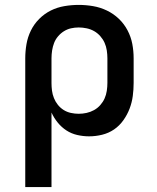

<svg xmlns="http://www.w3.org/2000/svg" viewBox="-20 -548 640 783"><path d="M83 215V-310Q83 -339 88 -368Q93 -397 106 -423.5Q119 -450 140 -471Q161 -492 187 -505Q213 -518 242.5 -523Q272 -528 301 -528Q330 -528 359.5 -523Q389 -518 416 -505Q443 -492 464.5 -471.5Q486 -451 500 -424.5Q514 -398 519.5 -369Q525 -340 525 -310V-210Q525 -183 521.5 -156.5Q518 -130 508.5 -105Q499 -80 483 -57.5Q467 -35 445 -20Q423 -5 396.5 1.5Q370 8 343 8Q319 8 295 2.5Q271 -3 251 -16Q231 -29 215.5 -48Q200 -67 190 -89V215ZM301 -84Q317 -84 333 -87.5Q349 -91 363.5 -99Q378 -107 389 -119.5Q400 -132 406.5 -146.5Q413 -161 415.5 -177.5Q418 -194 418 -210V-310Q418 -326 415.5 -342.5Q413 -359 406.5 -373.5Q400 -388 389 -400.5Q378 -413 364 -421Q350 -429 333.5 -432.5Q317 -436 301 -436Q285 -436 269.5 -432.5Q254 -429 240.5 -420.5Q227 -412 216.5 -399.5Q206 -387 200.5 -372.5Q195 -358 192.5 -342Q190 -326 190 -310V-210Q190 -194 192 -178.5Q194 -163 200 -148Q206 -133 216 -120.5Q226 -108 239.5 -99.5Q253 -91 269 -87.5Q285 -84 301 -84Z"/></svg>

Font: Iosevka Custom SmBdEx
Style: Regular
Weight: 600
Width: 7
Monospace: yes
Designer: Belleve Invis
Foundry: Belleve Invis
Version: Version 11.2.4; ttfautohint (v1.8.4)